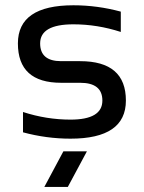

<svg xmlns="http://www.w3.org/2000/svg" viewBox="-20 -533 553 738"><path d="M68.4 -24.4V-102.5Q158.7 -73.2 251 -73.2Q373.5 -73.2 373.5 -146.5Q373.5 -214.8 288.1 -214.8H214.8Q48.8 -214.8 48.8 -366.2Q48.8 -512.7 262.2 -512.7Q354 -512.7 444.3 -488.3V-410.2Q354 -439.5 262.2 -439.5Q134.3 -439.5 134.3 -366.2Q134.3 -297.9 214.8 -297.9H288.1Q463.9 -297.9 463.9 -146.5Q463.9 0 251 0Q158.7 0 68.4 -24.4ZM314 48.8 240.7 185.5H150.4L223.6 48.8Z"/></svg>

Font: Sansation
Style: Regular
Weight: 400
Designer: Bernd Montag
Version: Version 1.301